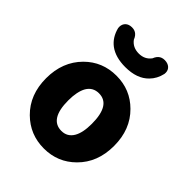

<svg xmlns="http://www.w3.org/2000/svg" viewBox="-239 -973 1114 1114"><g transform="rotate(45 318.5 -415.5)"><path d="M319 14Q205 14 125 -65Q40 -149 40 -284Q40 -419 125 -504Q204 -583 319 -583Q433 -583 512 -504Q597 -420 597 -284.5Q597 -149 512 -65Q433 14 319 14ZM319 -130Q367 -130 392 -172Q415 -211 415 -284Q415 -439 319 -439Q270 -439 245 -397Q222 -356 222 -284Q222 -130 319 -130ZM319 -654Q239 -654 190 -690Q145 -724 130 -785Q127 -808 138 -824Q149 -840 171 -844Q223 -852 242 -802Q269 -765 319 -765Q368 -765 395 -802Q414 -852 466 -844Q488 -840 499.5 -825Q511 -810 508 -787Q497 -738 465 -706Q415 -654 319 -654Z"/></g></svg>

Font: GenSenRounded TW H
Style: Regular
Weight: 900
Version: Version 1.501;PS 1;hotconv 16.6.51;makeotf.lib2.5.65220